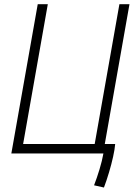

<svg xmlns="http://www.w3.org/2000/svg" viewBox="-20 -713 626 892"><path d="M462.9 158.2 417 147.9Q430.2 113.8 442.4 73.5Q454.6 33.2 460.4 0H459H32.7L155.3 -693.4H202.1L87.4 -43.9H419.9L534.7 -693.4H581.5L466.8 -43.9H515.1Q513.2 -19.5 505.4 15.6Q497.6 50.8 486.3 88.4Q475.1 126 462.9 158.2Z"/></svg>

Font: CaskaydiaCove NFP ExtraLight
Style: Italic
Weight: 200
Italic angle: -10°
Designer: Aaron Bell
Foundry: Saja Typeworks
Version: Version 2111.001; VTT 6.35;Nerd Fonts 3.1.1